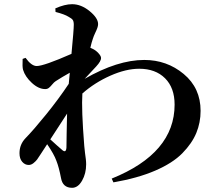

<svg xmlns="http://www.w3.org/2000/svg" viewBox="-20 -836 1040 916"><path d="M300 -294 220 -171Q232 -160 252 -142Q272 -124 275 -122Q295 -103 297 -132Q297 -145 298 -201Q299 -257 300 -294ZM245 -779 244 -796Q289 -816 324 -816Q367 -816 407.5 -783Q448 -750 448 -721Q448 -713 444.5 -703Q441 -693 434 -678.5Q427 -664 423 -651Q417 -634 411 -608Q417 -606 420 -604Q436 -597 449 -583Q462 -569 462 -560Q463 -545 439 -519Q388 -464 384 -460Q541 -550 668 -550Q776 -550 856.5 -483Q937 -416 937 -307Q937 -251 916.5 -201.5Q896 -152 850 -105Q804 -58 720.5 -22Q637 14 521 34L513 16Q813 -105 813 -337Q813 -417 767.5 -462.5Q722 -508 644 -508Q581 -508 506.5 -475Q432 -442 373 -390Q368 -316 382 -140Q383 -125 385.5 -107Q388 -89 389.5 -76.5Q391 -64 391 -52Q391 -8 371.5 26Q352 60 324 60Q279 60 271 13Q261 -39 249 -69Q238 -100 205 -148L175 -102Q163 -83 157 -75Q151 -67 140 -58Q129 -49 117 -49Q99 -49 86 -64Q73 -79 73 -105Q73 -147 102 -177Q141 -217 200.5 -290.5Q260 -364 308 -436Q309 -453 313 -489Q277 -469 246 -449Q238 -444 229.5 -433.5Q221 -423 213.5 -417Q206 -411 196 -411Q164 -411 132 -440.5Q100 -470 90 -503Q86 -517 88 -555L102 -560Q130 -521 155 -521Q189 -521 321 -579Q332 -693 332 -718Q332 -734 327 -741Q322 -748 307 -756Q288 -768 245 -779Z"/></svg>

Font: Swei Spring CJKtc
Style: Bold
Weight: 700
Version: Version 1.021